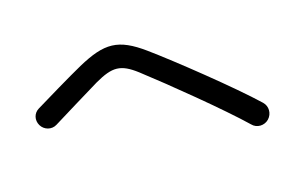

<svg xmlns="http://www.w3.org/2000/svg" viewBox="-65 -699 1130 737"><g transform="rotate(-15 500.0 -331.0)"><path d="M857 -122C875 -103 906 -104 924 -123C942 -142 942 -172 923 -190C836 -273 633 -435 546 -498C448 -569 393 -569 282 -508C233 -481 127 -417 86 -392C64 -379 58 -352 71 -330C84 -308 113 -300 135 -314C174 -338 271 -398 326 -431C399 -473 432 -473 494 -426C589 -353 774 -202 857 -122Z"/></g></svg>

Font: 寒蝉半圆体
Style: Regular
Weight: 400
Designer: Yoshimichi Ohira & Warren
Foundry: ChillType
Version: Version 1.800;Glyphs 3.1.1 (3135)